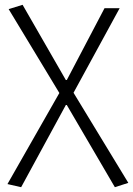

<svg xmlns="http://www.w3.org/2000/svg" viewBox="-20 -567 554 799"><path d="M68 212 254 -130H258L458 212L514 194L286 -181L478 -533H415L258 -234H254L74 -547L16 -529L227 -180L11 199Z"/></svg>

Font: Noto Sans CJK JP Light
Style: Regular
Weight: 300
Designer: Ryoko NISHIZUKA (kana & ideographs); Paul D. Hunt (Latin, Greek & Cyrillic); Wenlong ZHANG (bopomofo); Sandoll Communica
Foundry: Adobe Systems Incorporated
Version: Version 1.004;PS 1.004;hotconv 1.0.82;makeotf.lib2.5.63406